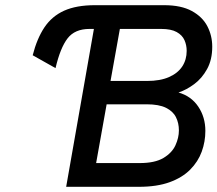

<svg xmlns="http://www.w3.org/2000/svg" viewBox="-20 -720 838 740"><path d="M194 -457.5 106 -507Q122.5 -571.5 151.2 -614.5Q180 -657.5 227.2 -678.8Q274.5 -700 345.5 -700H447.5L431 -608.5H325Q268.5 -608.5 240.5 -572.2Q212.5 -536 194 -457.5ZM235 0 358 -700H612.5Q678.5 -700 719.5 -677.5Q760.5 -655 779.2 -618.8Q798 -582.5 798 -540Q798 -490 778.2 -454Q758.5 -418 728.5 -395.8Q698.5 -373.5 668 -363.5Q717 -349.5 744.2 -309Q771.5 -268.5 771.5 -215.5Q771.5 -174 757.5 -135.5Q743.5 -97 713 -66.2Q682.5 -35.5 633.8 -17.8Q585 0 515 0ZM350.5 -91.5H518.5Q577 -91.5 610 -111.2Q643 -131 656.2 -160Q669.5 -189 669.5 -217.5Q669.5 -245.5 658.2 -268.2Q647 -291 619.8 -304.5Q592.5 -318 545 -318H391ZM406 -408H547Q597.5 -408 631.5 -423Q665.5 -438 682.5 -464Q699.5 -490 699.5 -524Q699.5 -546 691 -565.2Q682.5 -584.5 661 -596.5Q639.5 -608.5 601 -608.5H442Z"/></svg>

Font: Overpass Medium
Style: Italic
Weight: 500
Italic angle: -10°
Designer: Delve Withrington, Dave Bailey, Thomas Jockin
Foundry: Delve Fonts LLC
Version: Version 4.000